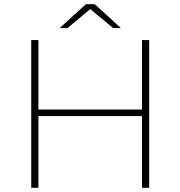

<svg xmlns="http://www.w3.org/2000/svg" viewBox="-20 -890 855 910"><path d="M408 -847 516 -757H553L429 -870H387L263 -757H300ZM653 -700V-371H162V-700H128V0H162V-340H653V0H687V-700Z"/></svg>

Font: Talent ExtraLight
Style: Regular
Weight: 200
Designer: Mike Powis
Version: Version 1.001;hotconv 1.0.109;makeotfexe 2.5.65596